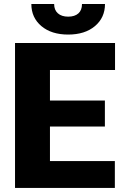

<svg xmlns="http://www.w3.org/2000/svg" viewBox="-20 -922 600 942"><path d="M494.6 -301.3H225.1V-131.8H543.5V0H53.7V-710.9H544.4V-578.6H225.1V-428.7H494.6ZM495.1 -902.3Q495.1 -835.4 445.8 -793.9Q396.5 -752.4 314.5 -752.4Q232.4 -752.4 183.1 -793.9Q133.8 -835.4 133.8 -902.3H245.6Q245.6 -873 263.9 -856.7Q282.2 -840.3 314.5 -840.3Q346.7 -840.3 364.5 -856.2Q382.3 -872.1 382.3 -902.3Z"/></svg>

Font: Roboto Black
Style: Regular
Weight: 900
Designer: Google
Version: Version 2.134; 2016